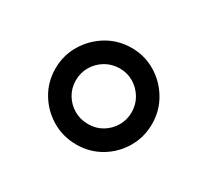

<svg xmlns="http://www.w3.org/2000/svg" viewBox="-79 -852 606 561"><g transform="rotate(30 224.5 -571.0)"><path d="M225.1 -408.2Q180.2 -408.2 143.1 -429.9Q106 -451.7 83.7 -488.8Q61.5 -525.9 61.5 -570.3Q61.5 -615.2 83.7 -652.3Q106 -689.5 143.1 -711.7Q180.2 -733.9 225.1 -733.9Q269.5 -733.9 306.4 -711.7Q343.3 -689.5 365.2 -652.3Q387.2 -615.2 387.2 -570.3Q387.2 -525.9 365.2 -488.8Q343.3 -451.7 306.4 -429.9Q269.5 -408.2 225.1 -408.2ZM225.1 -477.1Q251 -477.1 272 -489.5Q293 -502 305.7 -523.2Q318.4 -544.4 318.4 -570.3Q318.4 -596.7 305.7 -617.9Q293 -639.2 272 -651.9Q251 -664.6 225.1 -664.6Q198.7 -664.6 177.2 -651.9Q155.8 -639.2 143.1 -617.9Q130.4 -596.7 130.4 -570.3Q130.4 -544.4 143.1 -523.2Q155.8 -502 177.2 -489.5Q198.7 -477.1 225.1 -477.1Z"/></g></svg>

Font: V-Inter
Style: Regular-375
Weight: 375
Designer: Rasmus Andersson
Foundry: rsms
Version: Version 4.000;git-4146feb